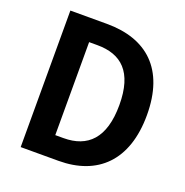

<svg xmlns="http://www.w3.org/2000/svg" viewBox="-135 -884 970 1007"><g transform="rotate(20 350.0 -381.0)"><path d="M88 -762V0H299C515 0 653 -128 653 -384C653 -640 515 -762 292 -762ZM283 -121H237V-640H283C417 -640 499 -569 499 -384C499 -198 417 -121 283 -121Z"/></g></svg>

Font: Kawkab Mono
Style: Bold
Weight: 700
Monospace: yes
Designer: Abdullah Arif
Foundry: Abdullah Arif
Version: Version 1.000;PS 000.500;hotconv 1.0.88;makeotf.lib2.5.64775